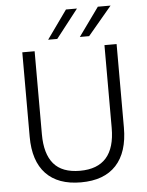

<svg xmlns="http://www.w3.org/2000/svg" viewBox="-60 -949 774 1008"><g transform="rotate(-5 327.0 -445.5)"><path d="M78 -252V-697H143V-259Q143 -156 187.5 -103.5Q232 -51 326 -51Q511 -51 511 -261V-697H575V-257Q575 -127 511.5 -58.5Q448 10 326 10Q205 10 141.5 -57Q78 -124 78 -252ZM494 -901H561L435 -751H386ZM326 -901H384L267 -751H219Z"/></g></svg>

Font: Hanken Grotesk Light
Style: Regular
Weight: 300
Designer: Alfredo Marco Pradil
Foundry: Hanken Design Co.
Version: Version 3.014